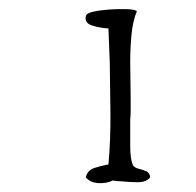

<svg xmlns="http://www.w3.org/2000/svg" viewBox="-20 -840 440 432"><path d="M318 -441Q309 -430 290.5 -430Q272 -430 254 -432Q249 -432 243.5 -432.5Q238 -433 234 -434Q220 -427 201.5 -428Q183 -429 173 -441Q177 -457 192 -462Q207 -467 224 -470Q229 -526 228.5 -583Q228 -640 227 -699Q226 -718 225.5 -737Q225 -756 224 -776Q205 -777 187.5 -782.5Q170 -788 173 -803Q174 -810 189 -813.5Q204 -817 224.5 -818.5Q245 -820 263.5 -819.5Q282 -819 288 -815Q279 -793 276 -763.5Q273 -734 273 -699Q273 -680 273.5 -659Q274 -638 274 -615Q274 -604 274 -593Q274 -582 273 -571Q273 -539 273 -511Q273 -483 279 -468Q284 -462 293 -460Q302 -458 309.5 -454.5Q317 -451 318 -441Z"/></svg>

Font: Yuji Syuku
Style: Regular
Weight: 400
Designer: Kataoka Yuji
Foundry: Kinuta Font Factory
Version: Version 3.002